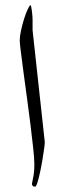

<svg xmlns="http://www.w3.org/2000/svg" viewBox="-20 -720 250 745"><path d="M153.8 -168.5Q153.8 -161.6 151.1 -142.1Q148.4 -122.6 144.3 -97.7Q140.1 -72.8 135 -49.6Q129.9 -26.4 125 -11Q120.1 4.4 116.2 4.4Q104 4.4 104 -7.3Q104 -10.3 108.6 -30.8Q113.3 -51.3 113.3 -83Q113.3 -103 109.1 -142.8Q105 -182.6 98.6 -233.4Q92.3 -284.2 85 -337.6Q77.6 -391.1 71.3 -438.7Q64.9 -486.3 60.8 -519.8Q56.6 -553.2 56.6 -563Q56.6 -579.1 61.5 -601.6Q66.4 -624 73.2 -646Q80.1 -668 87.2 -683.3Q94.2 -698.7 98.6 -700.2Q101.6 -695.8 104 -675.3Q106.4 -654.8 106.4 -643.6V-603Z"/></svg>

Font: Scheherazade New
Style: Regular
Weight: 400
Designer: SIL International
Foundry: SIL International
Version: Version 4.000